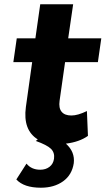

<svg xmlns="http://www.w3.org/2000/svg" viewBox="-20 -671 498 906"><path d="M261.2 -195.8Q256.3 -161.1 270.8 -143.6Q285.2 -126 316.9 -126Q347.2 -126 390.1 -147L395 -29.8Q354.5 -1 291 6.8Q334.5 45.9 328.1 99.1Q319.8 154.3 277.6 184.6Q235.4 214.8 172.9 214.8Q92.8 214.8 57.1 175.8L105 101.1Q128.4 129.9 169.9 129.9Q195.8 129.9 213.6 116.2Q231.4 102.5 234.9 78.1Q238.8 49.3 220.5 31.2Q202.1 13.2 148.9 -5.9L158.2 -13.2Q87.4 -57.1 102.1 -166L131.8 -377.9H43L59.1 -490.2H147L169.9 -650.9H325.2L301.8 -490.2H458L441.9 -377.9H287.1Z"/></svg>

Font: Human Sans Bold
Style: Italic
Weight: 700
Italic angle: -8°
Designer: Tim Radville
Foundry: Continuum
Version: Version 1.000;FEAKit 1.0